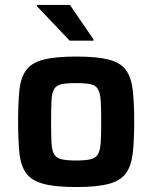

<svg xmlns="http://www.w3.org/2000/svg" viewBox="-20 -746 614 774"><path d="M287 8Q204 8 156.5 -4.5Q109 -17 86.5 -46.5Q64 -76 58.5 -127.5Q53 -179 53 -256Q53 -333 58.5 -384Q64 -435 86.5 -464.5Q109 -494 156.5 -506Q204 -518 287 -518Q370 -518 417.5 -506Q465 -494 487 -464.5Q509 -435 515 -384Q521 -333 521 -256Q521 -179 515 -127.5Q509 -76 487 -46.5Q465 -17 417.5 -4.5Q370 8 287 8ZM287 -99Q325 -99 345.5 -104Q366 -109 375 -124.5Q384 -140 386 -171.5Q388 -203 388 -256Q388 -308 386 -339.5Q384 -371 375 -386.5Q366 -402 345.5 -406.5Q325 -411 287 -411Q249 -411 228 -406.5Q207 -402 198 -386.5Q189 -371 187.5 -339.5Q186 -308 186 -256Q186 -203 187.5 -171.5Q189 -140 198 -124.5Q207 -109 228 -104Q249 -99 287 -99ZM261 -582 129 -721V-726H262L357 -587V-582Z"/></svg>

Font: Saira SemiBold
Style: Regular
Weight: 600
Designer: Hector Gatti with collaboration of the Omnibus-Type team
Foundry: Omnibus-Type
Version: Version 1.100; ttfautohint (v1.8.3)